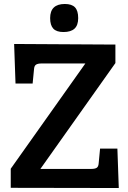

<svg xmlns="http://www.w3.org/2000/svg" viewBox="-20 -944 642 965"><path d="M577 1 34 0V-96L409 -625H189Q170 -625 161 -619Q152 -613 151 -596L144 -524H58L51 -723L560 -720V-627L183 -95H438Q458 -95 466.5 -101Q475 -107 476 -124L483 -197H570ZM232 -853Q232 -924 306 -924Q341 -924 357 -907Q373 -890 373 -853Q373 -817 354.5 -800Q336 -783 299 -783Q264 -783 248 -800Q232 -817 232 -853Z"/></svg>

Font: Enriqueta SemiBold
Style: Regular
Weight: 600
Designer: Viviana Monsalve, Gustavo Ibarra
Foundry: 72Puntos
Version: Version 2.000